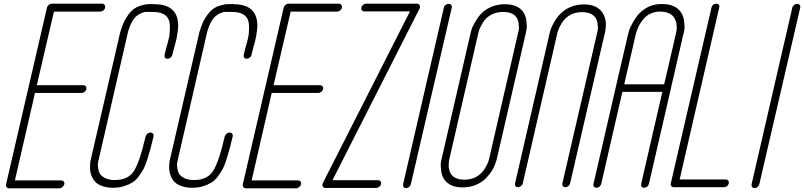

<svg xmlns="http://www.w3.org/2000/svg" viewBox="-20 -821 4368 1043"><path d="M423 -316H170L61 159H313Q319 159 323 162Q327 165 329 169.5Q331 174 329 180Q328 185 325.5 188.5Q323 192 319.5 195Q316 198 311.5 200Q307 202 303 202H30Q21 202 16 195.5Q11 189 13 180L235 -779Q237 -788 244.5 -794.5Q252 -801 261 -801H535Q543 -801 548 -794.5Q553 -788 551 -779Q550 -774 546 -769Q542 -764 536 -761Q530 -758 525 -758H273L180 -358H432Q441 -358 446 -352Q451 -346 449 -337Q447 -328 439 -322Q431 -316 423 -316Z M927 -756Q941 -737 945.5 -711.5Q950 -686 946 -655Q942 -624 937.5 -604.5Q933 -585 924 -554Q918 -532 916 -523Q915 -517 911 -512.5Q907 -508 901.5 -505Q896 -502 890 -502Q881 -502 876.5 -508Q872 -514 874 -523Q876 -533 882 -556Q893 -594 898 -616.5Q903 -639 903 -673.5Q903 -708 890 -726Q868 -756 812 -756Q809 -756 801 -756Q790 -756 777 -756.5Q764 -757 750 -751Q736 -745 723 -735Q710 -725 697.5 -703Q685 -681 676 -650L514 55Q512 62 511.5 70Q511 78 513.5 95Q516 112 524 124.5Q532 137 552.5 147Q573 157 604 157Q675 157 706.5 109.5Q738 62 771 -80Q773 -86 777 -91Q781 -96 786.5 -98.5Q792 -101 797 -101Q806 -101 811 -95Q816 -89 814 -80Q804 -38 798.5 -17Q793 4 782 39.5Q771 75 761.5 93.5Q752 112 735 135.5Q718 159 699 170.5Q680 182 653.5 190.5Q627 199 594 199Q563 199 539 191Q515 183 502 171Q489 159 481 142.5Q473 126 471 112.5Q469 99 469 84Q469 69 470 63.5Q471 58 471 55L634 -650Q634 -651 635 -651Q647 -695 666.5 -725.5Q686 -756 704 -770Q722 -784 746.5 -791Q771 -798 783 -798.5Q795 -799 813 -799Q819 -798 821 -798Q896 -798 927 -756Z M1357 -756Q1371 -737 1375.5 -711.5Q1380 -686 1376 -655Q1372 -624 1367.5 -604.5Q1363 -585 1354 -554Q1348 -532 1346 -523Q1345 -517 1341 -512.5Q1337 -508 1331.5 -505Q1326 -502 1320 -502Q1311 -502 1306.5 -508Q1302 -514 1304 -523Q1306 -533 1312 -556Q1323 -594 1328 -616.5Q1333 -639 1333 -673.5Q1333 -708 1320 -726Q1298 -756 1242 -756Q1239 -756 1231 -756Q1220 -756 1207 -756.5Q1194 -757 1180 -751Q1166 -745 1153 -735Q1140 -725 1127.5 -703Q1115 -681 1106 -650L944 55Q942 62 941.5 70Q941 78 943.5 95Q946 112 954 124.5Q962 137 982.5 147Q1003 157 1034 157Q1105 157 1136.5 109.5Q1168 62 1201 -80Q1203 -86 1207 -91Q1211 -96 1216.5 -98.5Q1222 -101 1227 -101Q1236 -101 1241 -95Q1246 -89 1244 -80Q1234 -38 1228.5 -17Q1223 4 1212 39.5Q1201 75 1191.5 93.5Q1182 112 1165 135.5Q1148 159 1129 170.5Q1110 182 1083.5 190.5Q1057 199 1024 199Q993 199 969 191Q945 183 932 171Q919 159 911 142.5Q903 126 901 112.5Q899 99 899 84Q899 69 900 63.5Q901 58 901 55L1064 -650Q1064 -651 1065 -651Q1077 -695 1096.5 -725.5Q1116 -756 1134 -770Q1152 -784 1176.5 -791Q1201 -798 1213 -798.5Q1225 -799 1243 -799Q1249 -798 1251 -798Q1326 -798 1357 -756Z M1709 -316H1456L1347 159H1599Q1605 159 1609 162Q1613 165 1615 169.5Q1617 174 1615 180Q1614 185 1611.5 188.5Q1609 192 1605.5 195Q1602 198 1597.5 200Q1593 202 1589 202H1316Q1307 202 1302 195.5Q1297 189 1299 180L1521 -779Q1523 -788 1530.5 -794.5Q1538 -801 1547 -801H1821Q1829 -801 1834 -794.5Q1839 -788 1837 -779Q1836 -774 1832 -769Q1828 -764 1822 -761Q1816 -758 1811 -758H1559L1466 -358H1718Q1727 -358 1732 -352Q1737 -346 1735 -337Q1733 -328 1725 -322Q1717 -316 1709 -316Z M2033 158Q2042 158 2047 164Q2052 170 2050 179Q2048 188 2040 194Q2032 200 2023 200H1748Q1737 200 1733 191.5Q1729 183 1734 173L2207 -759H1959Q1951 -759 1946 -765Q1941 -771 1943 -780Q1945 -789 1952.5 -795Q1960 -801 1969 -801H2245Q2255 -801 2259.5 -792.5Q2264 -784 2259 -774L1786 158Z M2170 179 2391 -779Q2392 -785 2396 -789.5Q2400 -794 2405.5 -797Q2411 -800 2417 -800Q2426 -800 2431 -794Q2436 -788 2434 -779L2212 179Q2210 188 2202.5 194.5Q2195 201 2186 201Q2177 201 2172.5 194.5Q2168 188 2170 179Z M2493 197Q2425 197 2395 156Q2380 136 2376.5 106.5Q2373 77 2374.5 64Q2376 51 2379 42L2537 -644Q2539 -652 2543 -665Q2547 -678 2564.5 -707.5Q2582 -737 2606 -758Q2655 -798 2723 -798Q2791 -798 2821 -758Q2836 -737 2839.5 -708Q2843 -679 2841 -666Q2839 -653 2837 -644L2679 42Q2678 45 2676.5 50.5Q2675 56 2670 69.5Q2665 83 2658 96.5Q2651 110 2638 126.5Q2625 143 2610 156Q2561 197 2493 197ZM2629 -728Q2612 -714 2599.5 -692Q2587 -670 2583.5 -659.5Q2580 -649 2579 -644L2421 43Q2420 45 2419.5 49Q2419 53 2418 63.5Q2417 74 2417.5 83.5Q2418 93 2421.5 105.5Q2425 118 2432 127Q2453 155 2503 155Q2553 155 2587 126Q2604 112 2616.5 90Q2629 68 2632.5 58Q2636 48 2637 42L2795 -645Q2797 -651 2798.5 -660.5Q2800 -670 2797.5 -692Q2795 -714 2784 -729Q2763 -756 2713 -756Q2663 -756 2629 -728Z M3035 175 3224 -643Q3226 -650 3227.5 -659Q3229 -668 3226.5 -690.5Q3224 -713 3213 -727Q3192 -755 3142 -755Q3092 -755 3059 -727Q3041 -712 3028.5 -690Q3016 -668 3013 -658.5Q3010 -649 3008 -643L2820 175Q2818 184 2810 190Q2802 196 2793.5 196Q2785 196 2780.5 190Q2776 184 2778 175L2966 -642Q2968 -650 2972 -663Q2976 -676 2993.5 -706Q3011 -736 3035 -756Q3084 -797 3152 -797Q3220 -797 3250 -756Q3260 -743 3265 -727Q3270 -711 3271 -698Q3272 -685 3270.5 -671Q3269 -657 3268 -651.5Q3267 -646 3266 -643L3077 175Q3075 184 3067.5 190Q3060 196 3051.5 196Q3043 196 3038 190Q3033 184 3035 175Z M3625 -343V-342L3505 178Q3503 187 3495.5 193Q3488 199 3479 199Q3470 199 3465.5 193Q3461 187 3463 178L3578 -322H3361L3246 178Q3244 187 3236.5 193Q3229 199 3220 199Q3211 199 3206.5 193Q3202 187 3204 178L3324 -342V-343L3391 -631Q3393 -640 3397.5 -655.5Q3402 -671 3421.5 -705.5Q3441 -740 3468 -762Q3516 -801 3580 -799Q3648 -798 3678 -756Q3693 -735 3696.5 -704.5Q3700 -674 3698 -660.5Q3696 -647 3693 -639ZM3371 -363H3588L3652 -639Q3660 -671 3653 -700Q3639 -756 3570 -758Q3523 -759 3490 -732Q3478 -722 3467.5 -707.5Q3457 -693 3451 -681.5Q3445 -670 3440.5 -657Q3436 -644 3434.5 -639Q3433 -634 3433 -632Z M3922 154Q3931 154 3936 160Q3941 166 3939 175Q3937 181 3933.5 186Q3930 191 3924 193.5Q3918 196 3913 196H3641Q3632 196 3627 190Q3622 184 3624 175L3845 -780Q3846 -785 3848.5 -788.5Q3851 -792 3854.5 -795Q3858 -798 3862.5 -799.5Q3867 -801 3871 -801Q3877 -801 3881 -798.5Q3885 -796 3887 -791Q3889 -786 3887 -780L3672 154Z M4063 179 4284 -779Q4285 -785 4289 -789.5Q4293 -794 4298.5 -797Q4304 -800 4310 -800Q4319 -800 4324 -794Q4329 -788 4327 -779L4105 179Q4103 188 4095.5 194.5Q4088 201 4079 201Q4070 201 4065.5 194.5Q4061 188 4063 179Z"/></svg>

Font: Soda Fountain
Style: ThinOblique
Weight: 400
Version: Version 1.0